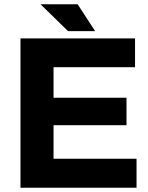

<svg xmlns="http://www.w3.org/2000/svg" viewBox="-20 -880 696 900"><path d="M76 0V-700H613V-565H231V-422H573V-293H231V-136H620V0ZM426 -734H299L170 -860H344Z"/></svg>

Font: REM SemiBold
Style: Regular
Weight: 600
Designer: Octavio Pardo
Foundry: Ashler Design
Version: Version 1.005;gftools[0.9.28]